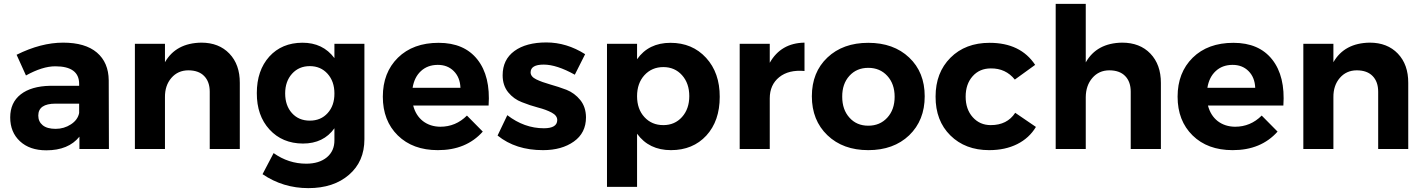

<svg xmlns="http://www.w3.org/2000/svg" viewBox="-20 -762 7282 982"><path d="M175.8 -170.9Q175.8 -140.1 198.2 -121.6Q220.7 -103 264.6 -103Q307.6 -103 342.8 -126Q377.9 -148.9 384.8 -184.1V-231.9H264.2Q175.8 -231.9 175.8 -170.9ZM384.8 -333Q384.8 -422.9 262.7 -422.9Q197.3 -422.9 112.8 -376L64.9 -481.9Q189.5 -543.9 302.7 -543.9Q416 -543.9 475.6 -493.2Q535.2 -442.4 536.1 -351.1L537.1 0H386.2V-63Q330.1 6.8 216.8 6.8Q131.8 6.8 82 -39.6Q32.2 -85.9 32.2 -161.6Q32.2 -237.3 85.9 -279.3Q139.6 -321.3 236.8 -323.2H384.8Z M669.9 0V-538.1H823.7V-443.8Q879.9 -542 1009.8 -543.9Q1099.6 -543.9 1153.3 -487.8Q1207 -431.6 1206.5 -337.9V0H1052.7V-293Q1052.7 -343.8 1024.4 -373Q996.1 -402.3 942.9 -402.3Q889.6 -401.9 856.4 -363.3Q823.2 -324.7 823.7 -265.1V0Z M1655.8 -183.6Q1690.9 -222.2 1690.4 -284.2Q1690.4 -345.7 1655.3 -384.8Q1620.1 -423.8 1564.5 -423.8Q1508.8 -423.8 1473.6 -384.8Q1438.5 -345.7 1438.5 -284.2Q1438.5 -222.2 1473.1 -183.6Q1507.8 -145 1564.5 -145Q1621.1 -145 1655.8 -183.6ZM1529.3 -27.8Q1423.8 -28.3 1358.4 -99.6Q1293 -170.9 1293.5 -286.1Q1293.5 -401.4 1357.4 -472.7Q1421.4 -543 1526.4 -543.5Q1631.3 -543.9 1690.4 -464.8V-538.1H1843.8V-49.8Q1843.8 64 1765.1 131.8Q1686.5 200.2 1557.1 200.2Q1427.7 200.2 1322.8 128.9L1379.4 21Q1455.6 75.2 1546.4 75.2Q1612.3 75.2 1651.9 42.5Q1690.9 9.8 1690.4 -44.9V-106Q1634.8 -27.8 1529.3 -27.8Z M2217.8 -430.2Q2166.5 -429.7 2132.8 -398.4Q2099.1 -367.2 2090.3 -313H2335Q2333 -366.2 2300.8 -398.4Q2268.6 -430.7 2217.8 -430.2ZM2015.1 -466.8Q2092.8 -543 2223.6 -543Q2354.5 -543 2421.9 -457.5Q2489.3 -372.1 2479 -222.2H2093.3Q2106.4 -171.4 2143.1 -142.6Q2180.2 -114.3 2231.9 -113.8Q2311 -113.8 2368.2 -170.9L2449.2 -88.9Q2364.3 6.3 2219.2 5.9Q2091.3 5.9 2014.6 -69.3Q1938 -144.5 1938 -267.6Q1938 -390.6 2015.1 -466.8Z M2761.7 -106Q2829.6 -106 2830.1 -147.9Q2830.1 -170.9 2801.8 -186Q2773.4 -201.2 2731.9 -211.9Q2690.9 -222.7 2649.4 -239.3Q2607.9 -254.9 2579.1 -290Q2550.8 -325.2 2550.8 -377Q2550.8 -457 2610.8 -501Q2670.9 -544.9 2774.4 -544.9Q2877.9 -544.9 2972.7 -484.9L2919.9 -379.9Q2827.1 -431.6 2760.7 -431.6Q2694.3 -431.6 2693.8 -392.1Q2693.8 -370.1 2722.7 -356Q2752 -341.8 2793.9 -330.1Q2835.9 -318.4 2877.4 -302.7Q2918.9 -286.1 2947.8 -250.5Q2976.6 -214.8 2977.1 -162.1Q2977.1 -82 2915 -38.1Q2853 5.9 2757.8 5.9Q2617.7 6.3 2524.9 -68.8L2574.7 -172.9Q2661.6 -106 2761.7 -106Z M3372.6 -122.1Q3431.2 -122.1 3468.3 -163.6Q3505.4 -205.1 3505.4 -270.5Q3505.4 -335.9 3468.3 -377.4Q3431.2 -418.9 3372.6 -418.9Q3314 -418.9 3275.9 -377.4Q3238.3 -335.9 3238.3 -270Q3238.3 -204.1 3275.9 -163.1Q3313.5 -122.1 3372.6 -122.1ZM3084.5 193.8V-538.1H3238.3V-459Q3297.4 -543 3409.2 -543Q3521 -543 3591.3 -466.3Q3661.6 -389.6 3661.1 -266.6Q3661.1 -143.6 3592.8 -68.8Q3523.9 5.9 3411.6 5.9Q3299.3 5.9 3238.3 -78.1V193.8Z M3763.2 0V-538.1H3917V-440.9Q3974.1 -542 4094.7 -543.9V-398.9Q4013.7 -406.2 3965.3 -367.2Q3917 -328.1 3917 -258.8V0Z M4287.6 -267.1Q4287.6 -201.2 4324.7 -160.2Q4361.3 -119.1 4420.9 -119.1Q4480.5 -119.1 4518.1 -160.2Q4555.7 -201.2 4555.7 -267.1Q4555.7 -333 4518.1 -374Q4480.5 -415 4420.9 -415Q4361.3 -415 4324.2 -374Q4287.1 -333 4287.6 -267.1ZM4629.9 -69.8Q4550.3 5.9 4420.9 5.9Q4291.5 5.9 4211.9 -70.3Q4132.3 -146.5 4132.3 -269.5Q4132.3 -392.6 4211.9 -467.8Q4291.5 -543 4420.9 -543Q4550.3 -543 4629.9 -467.8Q4709.5 -392.6 4709.5 -269.5Q4709.5 -146.5 4629.9 -69.8Z M5039.1 5.9Q4917 5.9 4840.8 -69.3Q4764.6 -144.5 4765.1 -268.1Q4765.1 -390.6 4841.3 -466.8Q4917.5 -543 5041.5 -543Q5199.7 -543 5274.4 -430.2L5170.4 -355Q5123.5 -413.1 5047.4 -412.1Q4990.2 -412.1 4954.6 -372.1Q4918.9 -332 4918.9 -267.6Q4918.9 -203.1 4955.1 -162.6Q4991.2 -122.1 5047.4 -122.1Q5131.3 -122.1 5172.4 -185.1L5278.3 -112.8Q5244.1 -55.7 5182.6 -24.9Q5121.1 5.9 5039.1 5.9Z M5379.4 0V-742.2H5533.2V-442.9Q5589.4 -542 5719.2 -543.9Q5810.1 -543.9 5863.8 -487.8Q5917.5 -431.6 5917.5 -337.9V0H5763.2V-293Q5763.2 -343.8 5734.9 -373Q5706.5 -402.3 5653.3 -402.3Q5600.1 -401.9 5566.9 -363.3Q5533.7 -324.7 5533.2 -265.1V0Z M6282.7 -430.2Q6231.4 -429.7 6197.8 -398.4Q6164.1 -367.2 6155.3 -313H6399.9Q6397.9 -366.2 6365.7 -398.4Q6333.5 -430.7 6282.7 -430.2ZM6080.1 -466.8Q6157.7 -543 6288.6 -543Q6419.4 -543 6486.8 -457.5Q6554.2 -372.1 6543.9 -222.2H6158.2Q6171.4 -171.4 6208 -142.6Q6245.1 -114.3 6296.9 -113.8Q6376 -113.8 6433.1 -170.9L6514.2 -88.9Q6429.2 6.3 6284.2 5.9Q6156.2 5.9 6079.6 -69.3Q6002.9 -144.5 6002.9 -267.6Q6002.9 -390.6 6080.1 -466.8Z M6646 0V-538.1H6799.8V-443.8Q6856 -542 6985.8 -543.9Q7075.7 -543.9 7129.4 -487.8Q7183.1 -431.6 7182.6 -337.9V0H7028.8V-293Q7028.8 -343.8 7000.5 -373Q6972.2 -402.3 6918.9 -402.3Q6865.7 -401.9 6832.5 -363.3Q6799.3 -324.7 6799.8 -265.1V0Z"/></svg>

Font: TruenoSBd
Style: Demi
Weight: 600
Designer: Julieta Ulanovsky
Foundry: Julieta Ulanovsky
Version: Version 3.001b